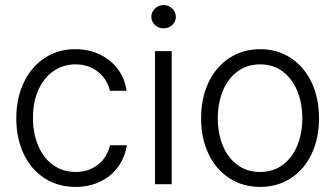

<svg xmlns="http://www.w3.org/2000/svg" viewBox="-20 -734 1336 765"><path d="M44.9 -262.7Q44.9 -342.3 74.5 -404.8Q104 -467.3 157.5 -502.7Q210.9 -538.1 280.3 -538.1Q333.5 -538.1 377.4 -517.1Q421.4 -496.1 449.5 -458.5Q477.5 -420.9 484.4 -372.1H418Q411.6 -401.4 393.1 -425.3Q374.5 -449.2 345.9 -463.4Q317.4 -477.5 281.2 -477.5Q231.4 -477.5 192.9 -450.7Q154.3 -423.8 132.8 -375.5Q111.3 -327.1 111.3 -264.6Q111.3 -201.7 132.6 -152.6Q153.8 -103.5 192.1 -76.2Q230.5 -48.8 281.2 -48.8Q332.5 -48.8 369.9 -77.6Q407.2 -106.4 418 -155.3H485.4Q478 -107.4 450.7 -69.6Q423.3 -31.7 379.6 -10.5Q335.9 10.7 281.2 10.7Q210.4 10.7 156.7 -24.4Q103 -59.6 74 -121.6Q44.9 -183.6 44.9 -262.7Z M597.7 -530.3H664.1V0H597.7ZM583 -667Q583 -686 597.4 -700Q611.8 -713.9 631.8 -713.9Q651.9 -713.9 666.3 -700Q680.7 -686 680.7 -667Q680.7 -647.9 666.3 -634.5Q651.9 -621.1 631.8 -621.1Q611.8 -621.1 597.4 -634.5Q583 -647.9 583 -667Z M781.2 -262.7Q781.2 -343.3 811 -405.8Q840.8 -468.3 894.5 -503.2Q948.2 -538.1 1016.6 -538.1Q1085 -538.1 1138.4 -503.2Q1191.9 -468.3 1221.4 -405.8Q1251 -343.3 1251 -262.7Q1251 -182.6 1221.4 -120.4Q1191.9 -58.1 1138.4 -23.7Q1085 10.7 1016.6 10.7Q947.8 10.7 894.3 -23.7Q840.8 -58.1 811 -120.4Q781.2 -182.6 781.2 -262.7ZM1184.6 -262.7Q1184.6 -321.8 1164.8 -370.8Q1145 -419.9 1106.9 -448.7Q1068.8 -477.5 1016.6 -477.5Q963.9 -477.5 925.5 -448.7Q887.2 -419.9 867.4 -370.8Q847.7 -321.8 847.7 -262.7Q847.7 -203.6 867.4 -154.8Q887.2 -106 925.5 -77.4Q963.9 -48.8 1016.6 -48.8Q1068.8 -48.8 1106.9 -77.4Q1145 -106 1164.8 -154.8Q1184.6 -203.6 1184.6 -262.7Z"/></svg>

Font: Pretendard JP Light
Style: Regular
Weight: 300
Designer: Base glyphs from Inter by Rasmus Andersson; Hangeul glyphs from Noto Sans CJK(Source Han Sans) by Jang Soo-young and Kan
Foundry: Kil Hyung-jin
Version: Version 1.309